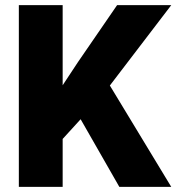

<svg xmlns="http://www.w3.org/2000/svg" viewBox="-20 -731 690 751"><path d="M295.4 -264.6 225.1 -187.5V0H53.7V-710.9H225.1V-397.5L284.7 -487.8L438 -710.9H649.9L409.7 -396.5L649.9 0H446.8Z"/></svg>

Font: Vazir Black FD-UI
Style: Black-FD-UI
Weight: 900
Designer: Saber Rastikerdar
Foundry: Saber Rastikerdar
Version: Version 30.0.0